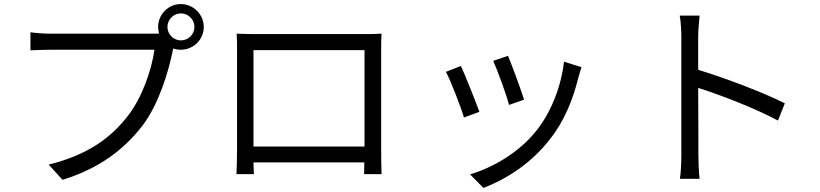

<svg xmlns="http://www.w3.org/2000/svg" viewBox="-20 -851 4040 946"><path d="M759 -718C759 -707 761 -696 764 -686C752 -685 741 -685 732 -685H230C197 -685 158 -688 130 -692V-603C156 -604 190 -606 230 -606H741C728 -510 681 -371 610 -280C527 -173 414 -88 220 -40L288 35C472 -22 591 -115 682 -232C761 -335 810 -496 831 -601C832 -605 833 -609 833 -612C845 -608 858 -606 871 -606C933 -606 984 -656 984 -718C984 -780 933 -831 871 -831C809 -831 759 -780 759 -718ZM805 -718C805 -755 835 -785 871 -785C908 -785 938 -755 938 -718C938 -682 908 -652 871 -652C835 -652 805 -682 805 -718Z M1146 -685C1148 -661 1148 -630 1148 -607V-115C1148 -80 1146 -6 1145 7H1231C1230 -1 1230 -25 1229 -51H1775C1775 -24 1774 0 1774 7H1860C1859 -4 1858 -82 1858 -114V-607C1858 -632 1858 -660 1860 -685C1830 -683 1794 -683 1772 -683H1235C1212 -683 1185 -684 1146 -685ZM1229 -604H1776V-129H1229Z M2483 -576 2410 -551C2431 -506 2477 -379 2488 -334L2562 -360C2549 -404 2500 -536 2483 -576ZM2845 -520 2759 -547C2744 -419 2692 -292 2621 -205C2539 -102 2412 -26 2296 8L2362 75C2474 32 2596 -45 2688 -163C2760 -253 2803 -360 2830 -470C2834 -483 2838 -499 2845 -520ZM2251 -526 2177 -497C2197 -462 2251 -324 2266 -272L2342 -300C2323 -352 2271 -483 2251 -526Z M3337 -88C3337 -51 3335 -2 3330 30H3427C3423 -3 3421 -57 3421 -88C3421 -117 3421 -268 3420 -418C3531 -383 3704 -316 3813 -257L3847 -342C3742 -395 3552 -467 3420 -507C3420 -570 3420 -628 3420 -670C3420 -700 3424 -743 3427 -774H3329C3335 -743 3337 -698 3337 -670Z"/></svg>

Font: DAIFUKU Sans JP
Style: Regular
Weight: 400
Designer: Original font ‘Source Han Sans JP’ : Ryoko NISHIZUKA  (kana, bopomofo & ideographs); Paul D. Hunt (Latin, Greek & Cyrill
Foundry: Daifuku
Version: Version 1.001